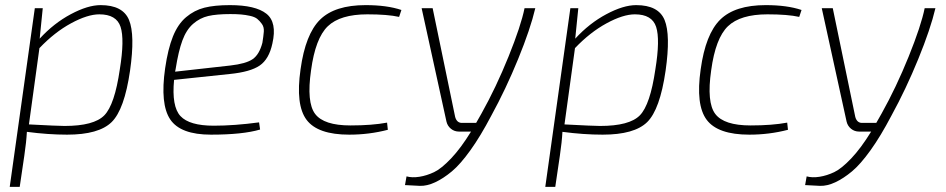

<svg xmlns="http://www.w3.org/2000/svg" viewBox="-20 -514 3695 750"><path d="M147 -482 135 -363Q190 -423 256.5 -458.5Q323 -494 373 -494Q460 -494 484 -436Q508 -378 488 -238Q466 -86 416 -37Q366 12 242 12Q168 12 85 1Q83 40 75 94L57 216H18L116 -482ZM134 -326 93 -28Q207 -22 232 -22Q347 -22 387.5 -63.5Q428 -105 448 -243Q467 -360 451 -409Q435 -458 368 -458Q322 -458 257.5 -423Q193 -388 134 -326Z M992 -36 996 -8Q928 12 804 12Q685 12 645 -47.5Q605 -107 625 -247Q636 -323 655.5 -371.5Q675 -420 707 -447Q739 -474 778.5 -484Q818 -494 878 -494Q978 -494 1020.5 -460.5Q1063 -427 1044 -344Q1031 -283 994.5 -258Q958 -233 878 -225L660 -202Q650 -98 685 -60.5Q720 -23 815 -23Q895 -23 992 -36ZM664 -234 879 -258Q941 -265 967 -283Q993 -301 1005 -347Q1009 -372 1010.5 -390Q1012 -408 1003 -420.5Q994 -433 984.5 -440.5Q975 -448 957 -452Q939 -456 921.5 -457.5Q904 -459 880 -459Q826 -459 793.5 -451.5Q761 -444 734.5 -421Q708 -398 692.5 -356Q677 -314 666 -244Z M1492 -35 1495 -7Q1422 12 1344 12Q1221 12 1177.5 -46Q1134 -104 1154 -243Q1173 -381 1230.5 -437.5Q1288 -494 1408 -494Q1492 -494 1548 -475L1539 -448Q1494 -458 1415 -458Q1309 -458 1260.5 -411.5Q1212 -365 1195 -239Q1177 -114 1211 -69Q1245 -24 1349 -24Q1433 -24 1492 -35Z M2029 -482H2071Q2052 -401 2004 -283.5Q1956 -166 1899 -62Q1857 18 1817.5 73Q1778 128 1745 155.5Q1712 183 1680 198Q1648 213 1620 212Q1592 211 1562 209L1568 175Q1590 181 1618.5 176.5Q1647 172 1675.5 158.5Q1704 145 1742 105Q1780 65 1820 0H1773Q1755 0 1741.5 -11Q1728 -22 1724 -39L1627 -482H1670L1758 -57Q1765 -32 1788 -34H1840L1861 -71Q1918 -173 1966.5 -293Q2015 -413 2029 -482Z M2239 -482 2227 -363Q2282 -423 2348.5 -458.5Q2415 -494 2465 -494Q2552 -494 2576 -436Q2600 -378 2580 -238Q2558 -86 2508 -37Q2458 12 2334 12Q2260 12 2177 1Q2175 40 2167 94L2149 216H2110L2208 -482ZM2226 -326 2185 -28Q2299 -22 2324 -22Q2439 -22 2479.5 -63.5Q2520 -105 2540 -243Q2559 -360 2543 -409Q2527 -458 2460 -458Q2414 -458 2349.5 -423Q2285 -388 2226 -326Z M3055 -35 3058 -7Q2985 12 2907 12Q2784 12 2740.5 -46Q2697 -104 2717 -243Q2736 -381 2793.5 -437.5Q2851 -494 2971 -494Q3055 -494 3111 -475L3102 -448Q3057 -458 2978 -458Q2872 -458 2823.5 -411.5Q2775 -365 2758 -239Q2740 -114 2774 -69Q2808 -24 2912 -24Q2996 -24 3055 -35Z M3592 -482H3634Q3615 -401 3567 -283.5Q3519 -166 3462 -62Q3420 18 3380.5 73Q3341 128 3308 155.5Q3275 183 3243 198Q3211 213 3183 212Q3155 211 3125 209L3131 175Q3153 181 3181.5 176.5Q3210 172 3238.5 158.5Q3267 145 3305 105Q3343 65 3383 0H3336Q3318 0 3304.5 -11Q3291 -22 3287 -39L3190 -482H3233L3321 -57Q3328 -32 3351 -34H3403L3424 -71Q3481 -173 3529.5 -293Q3578 -413 3592 -482Z"/></svg>

Font: Exo 2.0 Extra Light
Style: Italic
Weight: 250
Italic angle: -8°
Designer: Natanael Gama
Version: Version 1.001;PS 001.001;hotconv 1.0.70;makeotf.lib2.5.58329